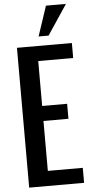

<svg xmlns="http://www.w3.org/2000/svg" viewBox="-70 -1159 559 1197"><g transform="rotate(-5 210.0 -560.5)"><path d="M343.8 -406.2H187.5V-93.8H406.2V0H62.5V-875H406.2V-781.2H187.5V-500H343.8ZM265.6 -933.6H203.1L265.6 -1121.1H390.6Z"/></g></svg>

Font: Oswald
Style: Book
Weight: 400
Designer: vernon adams
Foundry: vernon adams
Version: Version 1.000